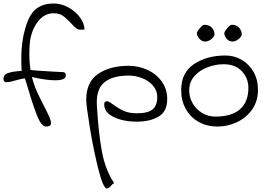

<svg xmlns="http://www.w3.org/2000/svg" viewBox="-20 -724 1538 1100"><path d="M464 -554H442Q427 -554 415.5 -563Q404 -572 386 -592Q360 -620 339.5 -634Q319 -648 287 -648Q232 -648 195 -597.5Q158 -547 151 -479Q148 -448 148 -417Q148 -366 155 -323Q168 -321 216 -318Q264 -315 295 -313Q306 -313 338 -311Q348 -311 352.5 -306.5Q357 -302 357 -291Q357 -264 296 -264Q243 -264 163 -283Q174 -238 191 -200.5Q208 -163 235 -111Q254 -74 263 -53.5Q272 -33 272 -19Q272 -8 265 -3.5Q258 1 245 1Q218 1 194.5 -56.5Q171 -114 141 -216L123 -275Q101 -273 68 -263Q65 -262 47.5 -257.5Q30 -253 16 -253Q0 -253 0 -272Q0 -297 26 -305.5Q52 -314 75 -315.5Q98 -317 104 -318Q102 -356 102 -386Q102 -515 141.5 -609.5Q181 -704 286 -704Q331 -704 372 -681.5Q413 -659 438.5 -624Q464 -589 464 -554Z M474 -153Q474 -254 542 -300.5Q610 -347 717 -347Q774 -347 825 -323.5Q876 -300 907 -256.5Q938 -213 938 -156Q938 -85 888.5 -56Q839 -27 764 -27Q686 -27 631.5 -53.5Q577 -80 577 -126L578 -136Q585 -144 593 -144Q600 -144 608.5 -138.5Q617 -133 627 -126Q658 -103 688.5 -89Q719 -75 765 -75Q828 -75 854.5 -97.5Q881 -120 881 -169Q881 -205 857 -233Q833 -261 795 -276Q757 -291 717 -291Q624 -291 577 -251.5Q530 -212 535 -120Q544 36 563.5 142Q583 248 632 322L633 324Q633 326 628.5 328.5Q624 331 622 333Q610 352 592 356Q572 356 544.5 249Q517 142 495.5 11.5Q474 -119 474 -153Z M1018 -208Q1018 -308 1091.5 -357Q1165 -406 1272 -406Q1321 -406 1363.5 -382Q1406 -358 1432 -313Q1458 -268 1458 -209Q1458 -145 1425 -97.5Q1392 -50 1338.5 -24.5Q1285 1 1225 1Q1166 1 1118.5 -25.5Q1071 -52 1044.5 -99.5Q1018 -147 1018 -208ZM1403 -221Q1403 -276 1365.5 -316Q1328 -356 1261 -356Q1216 -356 1170 -339Q1124 -322 1094 -288Q1064 -254 1064 -206Q1064 -166 1084 -131.5Q1104 -97 1138.5 -76.5Q1173 -56 1214 -56Q1307 -56 1355 -98Q1403 -140 1403 -221ZM1108 -533Q1108 -542 1124.5 -562Q1141 -582 1150 -582Q1179 -582 1194 -565Q1209 -548 1209 -528Q1209 -515 1191.5 -500.5Q1174 -486 1155 -486Q1136 -486 1122 -502.5Q1108 -519 1108 -533ZM1265 -533Q1265 -542 1281.5 -562Q1298 -582 1308 -582Q1335 -582 1350 -565Q1365 -548 1365 -528Q1365 -515 1347.5 -500.5Q1330 -486 1312 -486Q1291 -486 1278 -502.5Q1265 -519 1265 -533Z"/></svg>

Font: Indie Flower
Style: Regular
Weight: 400
Designer: Kimberly Geswein
Foundry: Kimberly Geswein
Version: Version 2.000